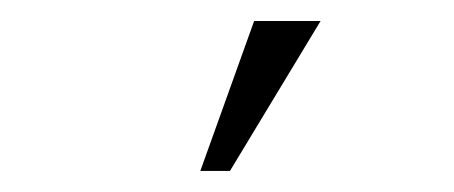

<svg xmlns="http://www.w3.org/2000/svg" viewBox="-20 -630 430 182"><path d="M169.9 -468 220.9 -610.1H283.9L198 -468Z"/></svg>

Font: Linden Hill
Style: Italic
Weight: 400
Italic angle: -5.60001°
Version: Version 1.201